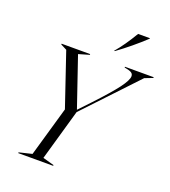

<svg xmlns="http://www.w3.org/2000/svg" viewBox="-163 -1044 1029 1162"><g transform="rotate(20 351.5 -463.0)"><path d="M110 -712H294V-707L225 -687L334 -368L403 -441Q496 -540 535.5 -593Q575 -646 575 -671Q575 -686 563 -693.5Q551 -701 528 -705L518 -707V-712H703V-707L651 -687L337 -354L243 -25L315 -5V0H90V-5L173 -25L265 -345L149 -687L110 -707ZM525 -926H601V-923Q521 -848 428 -780H423Q473 -838 525 -926Z"/></g></svg>

Font: Nyght Serif Light Italic
Style: Regular
Weight: 300
Italic angle: -16°
Designer: Maksym Kobuzan
Version: Version 0.410